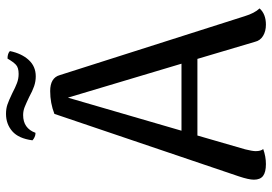

<svg xmlns="http://www.w3.org/2000/svg" viewBox="-153 -741 905 639"><g transform="rotate(-90 299.5 -421.5)"><path d="M591 -10Q572 11 537 11Q515 11 499.5 1.5Q484 -8 480 -25L423 -217H168L122 -58Q116 -34 116 -23Q116 -6 123 2Q98 11 73 11Q46 11 33.5 1.5Q21 -8 21 -29Q21 -46 32 -79L240 -693Q276 -707 316 -707Q360 -707 369 -675L565 -60Q575 -27 591 -10ZM407 -270 294 -648 184 -270ZM365 -755Q348 -755 332 -760.5Q316 -766 296 -777Q275 -787 262.5 -792Q250 -797 236 -797Q192 -797 177 -756H174Q169 -756 162.5 -759Q156 -762 152 -766Q158 -812 182 -833Q206 -854 240 -854Q257 -854 270.5 -849.5Q284 -845 309 -833Q328 -823 342.5 -817.5Q357 -812 373 -812Q394 -812 403.5 -821Q413 -830 424 -849Q441 -849 449 -841Q441 -802 419.5 -778.5Q398 -755 365 -755Z"/></g></svg>

Font: Arima Madurai Medium
Style: Regular
Weight: 500
Designer: Joana Correia and Natanael Gama
Foundry: NDISCOVER
Version: Version 1.020